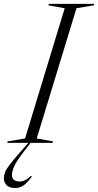

<svg xmlns="http://www.w3.org/2000/svg" viewBox="-79 -735 505 988"><path d="M-17.5 164Q-17.5 199 22 199Q51.5 199 81 169.5L85 173.5Q61.5 205.5 42.2 219Q23 232.5 -0.5 232.5Q-30.5 232.5 -44.8 218.2Q-59 204 -59 182Q-59 167.5 -53.2 152.2Q-47.5 137 -31.2 115Q-15 93 17 57L67 0H-41.5L-39.5 -7.5L50 -22.5L254 -692.5L170 -707.5L172.5 -715H406L403.5 -707.5L314.5 -692.5L110 -22.5L194 -7.5L191.5 0H78.5L50 37Q7 92 -5.2 119.2Q-17.5 146.5 -17.5 164Z"/></svg>

Font: Newsreader 72pt Light
Style: Italic
Weight: 300
Italic angle: -17°
Designer: Hugues Gentile
Foundry: Production Type
Version: Version 1.003; ttfautohint (v1.8.3)